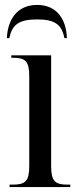

<svg xmlns="http://www.w3.org/2000/svg" viewBox="-20 -761 318 781"><path d="M8 -606H18C29 -660 56 -682 131 -682C204 -682 231 -661 242 -606H252C250 -680 213 -741 131 -741C49 -741 11 -680 8 -606ZM19 0H266V-10H254C204 -10 188 -24 188 -86V-536H26V-526H34C83 -526 99 -512 99 -451V-86C99 -24 83 -10 32 -10H19Z"/></svg>

Font: Noto Serif Display Condensed
Style: Regular
Weight: 400
Width: 3
Designer: Monotype Design Team
Foundry: Monotype Imaging Inc.
Version: Version 2.009